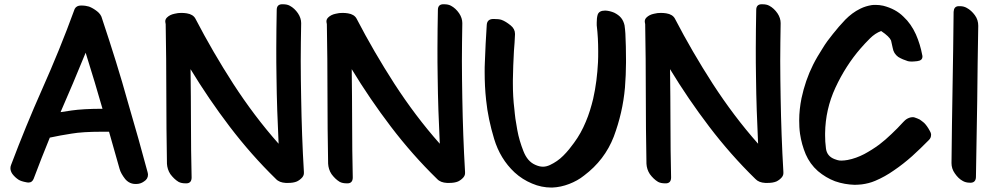

<svg xmlns="http://www.w3.org/2000/svg" viewBox="-20 -844 4632 890"><path d="M37.1 -38.1C45.9 -26.4 55.7 -17.6 66.4 -10.7C74.2 -5.9 85.9 -2 102.5 1C105.5 2 108.4 2 111.3 2H113.3C124 2 130.9 -3.9 135.7 -14.6C160.2 -79.1 184.6 -142.6 210.9 -206.1C244.1 -212.9 277.3 -219.7 311.5 -224.6C345.7 -230.5 392.6 -233.4 452.1 -233.4H485.4C503.9 -169.9 519.5 -112.3 534.2 -61.5C538.1 -46.9 546.9 -31.2 560.5 -13.7C581.1 10.7 606.4 8.8 611.3 8.8C625 8.8 636.7 4.9 647.5 -2.9C660.2 -10.7 666 -21.5 666 -34.2C666 -38.1 665 -42 664.1 -45.9C637.7 -144.5 607.4 -252.9 572.3 -372.1C539.1 -492.2 499 -620.1 453.1 -757.8C450.2 -770.5 442.4 -782.2 429.7 -792C417 -801.8 405.3 -808.6 392.6 -813.5C382.8 -816.4 371.1 -818.4 356.4 -818.4H355.5C341.8 -818.4 332 -813.5 326.2 -802.7C278.3 -670.9 227.5 -547.9 175.8 -431.6C124 -315.4 76.2 -198.2 31.2 -79.1C29.3 -74.2 28.3 -69.3 28.3 -64.5C28.3 -55.7 31.2 -46.9 37.1 -38.1ZM260.7 -324.2C297.9 -409.2 336.9 -501 377 -599.6C407.2 -502.9 433.6 -416 455.1 -339.8C394.5 -339.8 346.7 -336.9 312.5 -332C295.9 -329.1 278.3 -327.1 260.7 -324.2Z M769.5 -37.1C780.3 -22.5 793 -9.8 807.6 -1C816.4 3.9 828.1 5.9 840.8 5.9H845.7C860.4 4.9 868.2 -3.9 868.2 -21.5C866.2 -104.5 865.2 -188.5 865.2 -272.5C865.2 -356.4 864.3 -440.4 863.3 -523.4C918.9 -431.6 979.5 -342.8 1044.9 -256.8C1110.4 -170.9 1181.6 -89.8 1258.8 -14.6C1269.5 -2.9 1285.2 2.9 1304.7 3.9H1315.4C1331.1 3.9 1344.7 2 1356.4 -2.9C1366.2 -7.8 1374 -13.7 1380.9 -21.5C1385.7 -27.3 1388.7 -34.2 1388.7 -41V-46.9C1381.8 -161.1 1377.9 -275.4 1376 -389.6C1375 -447.3 1374 -503.9 1374 -561.5C1374 -619.1 1375 -676.8 1376 -734.4V-737.3C1376 -752 1371.1 -767.6 1361.3 -782.2C1350.6 -797.9 1337.9 -809.6 1323.2 -817.4C1314.5 -822.3 1303.7 -824.2 1292 -824.2H1285.2C1270.5 -823.2 1262.7 -814.5 1262.7 -797.9C1261.7 -738.3 1260.7 -679.7 1260.7 -620.1C1260.7 -576.2 1260.7 -531.2 1261.7 -487.3C1262.7 -383.8 1266.6 -280.3 1271.5 -177.7C1194.3 -264.6 1125 -357.4 1061.5 -455.1C998 -553.7 939.5 -654.3 885.7 -757.8C878.9 -770.5 865.2 -779.3 845.7 -782.2C837.9 -783.2 830.1 -784.2 821.3 -784.2C810.5 -784.2 799.8 -783.2 789.1 -780.3C774.4 -777.3 762.7 -771.5 753.9 -762.7C749 -757.8 746.1 -752 746.1 -745.1C746.1 -741.2 747.1 -737.3 748 -732.4C750 -624 751 -516.6 751 -408.2C751 -300.8 752 -193.4 753.9 -85C754.9 -68.4 759.8 -51.8 769.5 -37.1Z M1516.6 -37.1C1527.3 -22.5 1540 -9.8 1554.7 -1C1563.5 3.9 1575.2 5.9 1587.9 5.9H1592.8C1607.4 4.9 1615.2 -3.9 1615.2 -21.5C1613.3 -104.5 1612.3 -188.5 1612.3 -272.5C1612.3 -356.4 1611.3 -440.4 1610.4 -523.4C1666 -431.6 1726.6 -342.8 1792 -256.8C1857.4 -170.9 1928.7 -89.8 2005.9 -14.6C2016.6 -2.9 2032.2 2.9 2051.8 3.9H2062.5C2078.1 3.9 2091.8 2 2103.5 -2.9C2113.3 -7.8 2121.1 -13.7 2127.9 -21.5C2132.8 -27.3 2135.7 -34.2 2135.7 -41V-46.9C2128.9 -161.1 2125 -275.4 2123 -389.6C2122.1 -447.3 2121.1 -503.9 2121.1 -561.5C2121.1 -619.1 2122.1 -676.8 2123 -734.4V-737.3C2123 -752 2118.2 -767.6 2108.4 -782.2C2097.7 -797.9 2085 -809.6 2070.3 -817.4C2061.5 -822.3 2050.8 -824.2 2039.1 -824.2H2032.2C2017.6 -823.2 2009.8 -814.5 2009.8 -797.9C2008.8 -738.3 2007.8 -679.7 2007.8 -620.1C2007.8 -576.2 2007.8 -531.2 2008.8 -487.3C2009.8 -383.8 2013.7 -280.3 2018.6 -177.7C1941.4 -264.6 1872.1 -357.4 1808.6 -455.1C1745.1 -553.7 1686.5 -654.3 1632.8 -757.8C1626 -770.5 1612.3 -779.3 1592.8 -782.2C1585 -783.2 1577.1 -784.2 1568.4 -784.2C1557.6 -784.2 1546.9 -783.2 1536.1 -780.3C1521.5 -777.3 1509.8 -771.5 1501 -762.7C1496.1 -757.8 1493.2 -752 1493.2 -745.1C1493.2 -741.2 1494.1 -737.3 1495.1 -732.4C1497.1 -624 1498 -516.6 1498 -408.2C1498 -300.8 1499 -193.4 1501 -85C1502 -68.4 1506.8 -51.8 1516.6 -37.1Z M2365.2 -44.9C2389.6 -22.5 2416 -5.9 2446.3 6.8C2475.6 19.5 2505.9 25.4 2536.1 25.4H2540C2566.4 24.4 2592.8 18.6 2618.2 8.8C2643.6 -1 2667 -13.7 2687.5 -30.3C2751 -78.1 2796.9 -137.7 2825.2 -210.9C2852.5 -284.2 2870.1 -359.4 2877 -438.5C2879.9 -477.5 2881.8 -515.6 2881.8 -553.7V-566.4C2881.8 -608.4 2880.9 -649.4 2878.9 -688.5C2877.9 -701.2 2877 -713.9 2875 -726.6C2872.1 -739.3 2867.2 -751 2859.4 -760.7C2851.6 -770.5 2840.8 -778.3 2827.1 -785.2C2813.5 -791 2800.8 -793.9 2788.1 -794.9H2784.2C2765.6 -794.9 2753.9 -788.1 2750 -774.4C2747.1 -763.7 2746.1 -752 2746.1 -739.3V-726.6C2751 -686.5 2752.9 -646.5 2752.9 -605.5C2752.9 -588.9 2752.9 -572.3 2752 -555.7C2749 -498 2742.2 -441.4 2729.5 -385.7C2720.7 -349.6 2710 -313.5 2695.3 -279.3C2680.7 -244.1 2663.1 -211.9 2640.6 -181.6C2633.8 -172.9 2627 -163.1 2618.2 -152.3C2609.4 -141.6 2600.6 -131.8 2590.8 -122.1C2572.3 -103.5 2551.8 -89.8 2529.3 -79.1C2518.6 -74.2 2507.8 -71.3 2497.1 -71.3C2485.4 -71.3 2473.6 -74.2 2460.9 -80.1C2436.5 -90.8 2418.9 -111.3 2406.2 -143.6C2393.6 -175.8 2383.8 -208 2377.9 -241.2C2375 -259.8 2372.1 -277.3 2369.1 -293.9C2367.2 -310.5 2365.2 -325.2 2364.3 -337.9C2359.4 -377 2357.4 -417 2357.4 -457V-472.7C2358.4 -517.6 2359.4 -562.5 2362.3 -607.4L2365.2 -645.5C2366.2 -658.2 2366.2 -670.9 2367.2 -683.6V-687.5C2367.2 -702.1 2360.4 -715.8 2346.7 -726.6C2332 -738.3 2318.4 -747.1 2304.7 -752C2295.9 -754.9 2285.2 -755.9 2271.5 -755.9H2263.7C2247.1 -754.9 2237.3 -746.1 2236.3 -728.5C2232.4 -670.9 2229.5 -612.3 2227.5 -554.7C2226.6 -540 2226.6 -525.4 2226.6 -510.7C2226.6 -466.8 2228.5 -423.8 2233.4 -379.9C2239.3 -321.3 2252 -261.7 2270.5 -200.2C2289.1 -138.7 2320.3 -86.9 2365.2 -44.9Z M2992.2 -37.1C3002.9 -22.5 3015.6 -9.8 3030.3 -1C3039.1 3.9 3050.8 5.9 3063.5 5.9H3068.4C3083 4.9 3090.8 -3.9 3090.8 -21.5C3088.9 -104.5 3087.9 -188.5 3087.9 -272.5C3087.9 -356.4 3086.9 -440.4 3085.9 -523.4C3141.6 -431.6 3202.1 -342.8 3267.6 -256.8C3333 -170.9 3404.3 -89.8 3481.4 -14.6C3492.2 -2.9 3507.8 2.9 3527.3 3.9H3538.1C3553.7 3.9 3567.4 2 3579.1 -2.9C3588.9 -7.8 3596.7 -13.7 3603.5 -21.5C3608.4 -27.3 3611.3 -34.2 3611.3 -41V-46.9C3604.5 -161.1 3600.6 -275.4 3598.6 -389.6C3597.7 -447.3 3596.7 -503.9 3596.7 -561.5C3596.7 -619.1 3597.7 -676.8 3598.6 -734.4V-737.3C3598.6 -752 3593.8 -767.6 3584 -782.2C3573.2 -797.9 3560.5 -809.6 3545.9 -817.4C3537.1 -822.3 3526.4 -824.2 3514.6 -824.2H3507.8C3493.2 -823.2 3485.4 -814.5 3485.4 -797.9C3484.4 -738.3 3483.4 -679.7 3483.4 -620.1C3483.4 -576.2 3483.4 -531.2 3484.4 -487.3C3485.4 -383.8 3489.3 -280.3 3494.1 -177.7C3417 -264.6 3347.7 -357.4 3284.2 -455.1C3220.7 -553.7 3162.1 -654.3 3108.4 -757.8C3101.6 -770.5 3087.9 -779.3 3068.4 -782.2C3060.5 -783.2 3052.7 -784.2 3043.9 -784.2C3033.2 -784.2 3022.5 -783.2 3011.7 -780.3C2997.1 -777.3 2985.4 -771.5 2976.6 -762.7C2971.7 -757.8 2968.8 -752 2968.8 -745.1C2968.8 -741.2 2969.7 -737.3 2970.7 -732.4C2972.7 -624 2973.6 -516.6 2973.6 -408.2C2973.6 -300.8 2974.6 -193.4 2976.6 -85C2977.5 -68.4 2982.4 -51.8 2992.2 -37.1Z M3771.5 -50.8C3795.9 -30.3 3822.3 -14.6 3850.6 -3.9C3880.9 6.8 3911.1 11.7 3941.4 12.7C3952.1 12.7 3963.9 11.7 3974.6 10.7C3996.1 7.8 4016.6 2.9 4037.1 -5.9C4067.4 -18.6 4096.7 -35.2 4123 -53.7C4153.3 -74.2 4181.6 -96.7 4208 -120.1C4234.4 -144.5 4260.7 -168.9 4286.1 -195.3C4293 -202.1 4295.9 -210 4295.9 -218.8V-222.7C4294.9 -227.5 4293 -232.4 4290 -237.3C4281.2 -253.9 4272.5 -265.6 4263.7 -274.4C4256.8 -280.3 4250 -285.2 4243.2 -290C4235.4 -293.9 4227.5 -296.9 4218.8 -299.8C4215.8 -300.8 4212.9 -300.8 4210 -300.8C4205.1 -300.8 4201.2 -299.8 4197.3 -298.8C4184.6 -294.9 4176.8 -288.1 4172.9 -284.2L4166 -277.3C4149.4 -258.8 4130.9 -240.2 4112.3 -222.7C4093.8 -205.1 4075.2 -188.5 4055.7 -173.8C4033.2 -157.2 4009.8 -142.6 3986.3 -129.9C3961.9 -117.2 3935.5 -107.4 3909.2 -102.5C3898.4 -100.6 3888.7 -99.6 3879.9 -99.6C3877 -99.6 3868.2 -98.6 3848.6 -106.4C3825.2 -115.2 3811.5 -131.8 3808.6 -156.2C3805.7 -177.7 3804.7 -197.3 3804.7 -215.8V-226.6C3805.7 -299.8 3821.3 -370.1 3852.5 -437.5C3883.8 -504.9 3922.9 -566.4 3969.7 -620.1C3982.4 -634.8 3997.1 -650.4 4012.7 -666C4028.3 -681.6 4045.9 -693.4 4064.5 -700.2C4090.8 -682.6 4105.5 -668 4110.4 -656.2C4113.3 -643.6 4116.2 -631.8 4118.2 -621.1C4121.1 -604.5 4128.9 -590.8 4143.6 -580.1C4158.2 -571.3 4172.9 -565.4 4188.5 -560.5C4193.4 -559.6 4199.2 -558.6 4206.1 -558.6C4212.9 -558.6 4221.7 -559.6 4231.4 -560.5C4248 -562.5 4255.9 -569.3 4255.9 -582C4255.9 -584 4255.9 -585.9 4254.9 -588.9C4249 -621.1 4239.3 -653.3 4225.6 -684.6C4210.9 -716.8 4192.4 -744.1 4168 -766.6C4143.6 -791 4112.3 -807.6 4074.2 -817.4C4061.5 -820.3 4049.8 -821.3 4038.1 -821.3C4032.2 -821.3 4026.4 -821.3 4020.5 -820.3C4002.9 -817.4 3985.4 -812.5 3967.8 -803.7C3941.4 -791 3918.9 -773.4 3898.4 -752.9C3877.9 -731.4 3858.4 -709 3840.8 -686.5C3823.2 -665 3806.6 -642.6 3792 -618.2C3776.4 -593.8 3761.7 -569.3 3749 -543.9C3724.6 -495.1 3707 -443.4 3695.3 -388.7C3688.5 -354.5 3684.6 -320.3 3684.6 -286.1C3684.6 -265.6 3685.5 -244.1 3688.5 -223.6C3693.4 -190.4 3702.1 -159.2 3714.8 -128.9C3727.5 -99.6 3746.1 -73.2 3771.5 -50.8Z M4406.2 -40C4417 -24.4 4428.7 -12.7 4443.4 -4.9C4452.1 0 4462.9 2.9 4475.6 2.9H4481.4C4496.1 2 4503.9 -7.8 4503.9 -24.4C4505.9 -140.6 4507.8 -257.8 4509.8 -375C4510.7 -491.2 4512.7 -608.4 4514.6 -724.6C4514.6 -742.2 4509.8 -758.8 4499 -773.4C4488.3 -788.1 4475.6 -799.8 4460.9 -807.6C4452.1 -812.5 4442.4 -815.4 4429.7 -815.4H4422.9C4408.2 -814.5 4401.4 -805.7 4400.4 -789.1C4399.4 -671.9 4397.5 -554.7 4395.5 -438.5C4393.6 -322.3 4391.6 -205.1 4390.6 -87.9C4390.6 -71.3 4395.5 -54.7 4406.2 -40Z"/></svg>

Font: ChillSide Comic
Style: Regular
Weight: 400
Designer: Koroletov, Abay Emes
Version: Version 1.000